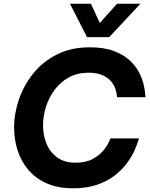

<svg xmlns="http://www.w3.org/2000/svg" viewBox="-20 -1005 810 1035"><path d="M449 -805 357 -985H470L518 -881L611 -985H737L569 -805ZM374 10Q292 10 232 -16.5Q172 -43 133 -89Q94 -135 75 -194Q56 -253 56 -317Q56 -394 82.5 -470.5Q109 -547 160.5 -610.5Q212 -674 288 -712Q364 -750 463 -750Q540 -750 592.5 -730.5Q645 -711 678 -680.5Q711 -650 729 -615.5Q747 -581 754 -550.5Q761 -520 762.5 -500.5Q764 -481 764 -481H611Q611 -481 609.5 -494.5Q608 -508 601.5 -527.5Q595 -547 578.5 -566.5Q562 -586 533 -599.5Q504 -613 457 -613Q397 -613 351.5 -588Q306 -563 275 -521.5Q244 -480 228 -430Q212 -380 212 -330Q212 -277 230.5 -231Q249 -185 288 -156.5Q327 -128 387 -128Q443 -128 479.5 -148Q516 -168 537 -193.5Q558 -219 566.5 -239Q575 -259 575 -259H729Q729 -259 723 -239.5Q717 -220 703 -189.5Q689 -159 663.5 -124.5Q638 -90 599 -59.5Q560 -29 504.5 -9.5Q449 10 374 10Z"/></svg>

Font: Be Vietnam Pro
Style: Bold Italic
Weight: 700
Italic angle: -12°
Designer: Lam Bao, Tony Le, Vietanh Nguyen
Foundry: Yellow Type Foundry
Version: Version 1.002; ttfautohint (v1.8.3)